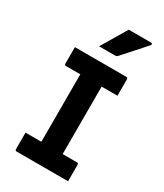

<svg xmlns="http://www.w3.org/2000/svg" viewBox="-230 -1035 961 1124"><g transform="rotate(30 250.0 -473.0)"><path d="M429 0H82Q71 0 71 -11V-122H178V-578H82Q71 -578 71 -589V-700H418Q429 -700 429 -689V-578H322V-122H418Q429 -122 429 -111ZM293 -946H444Q450 -946 452 -941.5Q454 -937 450 -932Q431 -911 417 -895Q403 -879 389.5 -864Q376 -849 358.5 -829.5Q341 -810 315 -781Q309 -775 299 -775H191Q218 -821 242 -860.5Q266 -900 293 -946Z"/></g></svg>

Font: Recursive Sn Lnr St
Style: Bold
Weight: 700
Version: Version 1.079;hotconv 1.0.112;makeotfexe 2.5.65598; ttfautoh